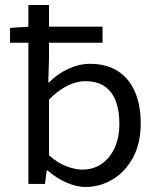

<svg xmlns="http://www.w3.org/2000/svg" viewBox="-20 -732 640 764"><path d="M320 12Q285 12 244.5 -5.5Q204 -23 169 -54H166L159 0H93V-712H175L175 -495L172 -404H175Q208 -438 251.5 -458Q295 -478 338 -478Q404 -478 449 -449Q494 -420 517 -366.5Q540 -313 540 -241Q540 -161 509 -104.5Q478 -48 428 -18Q378 12 320 12ZM307 -57Q350 -57 383 -79Q416 -101 435.5 -142Q455 -183 455 -240Q455 -291 441 -329Q427 -367 397 -388Q367 -409 318 -409Q286 -409 249.5 -391.5Q213 -374 175 -336V-114Q210 -83 245.5 -70Q281 -57 307 -57ZM20 -562V-621L97 -626H388V-562Z"/></svg>

Font: Source Code Pro ExtraLight
Style: Regular
Weight: 200
Monospace: yes
Designer: Paul D. Hunt, Teo Tuominen
Foundry: Adobe
Version: Version 1.026;hotconv 1.1.0;makeotfexe 2.6.0